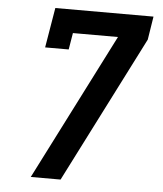

<svg xmlns="http://www.w3.org/2000/svg" viewBox="-53 -781 705 828"><g transform="rotate(5 300.0 -367.5)"><path d="M111 0 433 -634H238L226 -562H124L153 -735H578L562 -634L240 0Z"/></g></svg>

Font: Iosevka Curly Slab ExObl
Style: Bold
Weight: 700
Width: 7
Italic angle: -9°
Monospace: yes
Designer: Belleve Invis
Foundry: Belleve Invis
Version: Version 11.0.0; ttfautohint (v1.8.3)